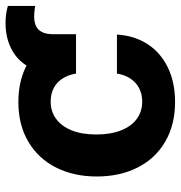

<svg xmlns="http://www.w3.org/2000/svg" viewBox="-0 -622 632 671"><g transform="rotate(-90 315.5 -286.0)"><path d="M397.9 -335.8V-415.8Q397.9 -467.5 420.3 -505.2Q442.7 -542.8 481.8 -562.4Q520.9 -582.1 570.2 -582.1Q586.7 -582.1 601.1 -580.2Q615.5 -578.4 630.8 -574V-478.6L618.6 -480.4Q604 -482.1 594.9 -482.1Q573.7 -482.1 560.1 -475.6Q546.4 -469 539.2 -454.2Q531.9 -439.4 531.9 -415V-335.8ZM34.7 -263.2Q34.7 -344.1 66.3 -406.2Q97.9 -468.3 156.8 -502.8Q215.6 -537.3 294.6 -537.3Q362.5 -537.3 415 -512.5Q467.5 -487.6 497.5 -441.9Q527.6 -396.1 530.6 -335.8H394.3Q390.1 -362.3 377.4 -382.5Q364.7 -402.7 344.1 -413.5Q323.5 -424.4 296.7 -424.4Q262.1 -424.4 236.2 -405.5Q210.3 -386.7 195.9 -350.9Q181.5 -315.1 181.5 -265.2Q181.5 -214.7 195.8 -178.6Q210 -142.5 235.9 -123.5Q261.8 -104.5 296.7 -104.5Q322.3 -104.5 342.7 -115Q363.2 -125.4 376.5 -145.2Q389.8 -164.9 394.3 -192.8H530.6Q527.2 -132.5 497.8 -86.6Q468.4 -40.7 416.3 -15.2Q364.2 10.3 295.2 10.3Q215.2 10.3 156.2 -24.2Q97.3 -58.7 66 -120.7Q34.7 -182.6 34.7 -263.2Z"/></g></svg>

Font: Pretendard Variable
Style: Regular
Weight: 400
Designer: Base glyphs from Inter by Rasmus Andersson; Hangul glyphs from Noto Sans CJK(Source Han Sans) by Jang Soo-young and Kang
Foundry: Kil Hyung-jin
Version: Version 1.100;FEAKit 1.0